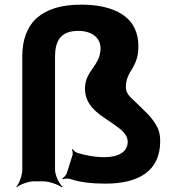

<svg xmlns="http://www.w3.org/2000/svg" viewBox="-20 -781 740 827"><path d="M346 -399C346 -312 427 -279 482 -237C504 -221 530 -201 530 -170C530 -126 489 -104 430 -104C386 -104 343 -113 312 -123C304 -126 295 -134 293 -139L290 -137C292 -132 294 -122 293 -115L268 -36C267 -29 254 -15 248 -12L251 -9C259 -12 273 -13 283 -10C323 4 378 10 433 10C580 10 670 -46 670 -173C670 -194 667 -212 660 -228C638 -276 597 -308 562 -343C546 -358 522 -377 522 -405C522 -441 536 -463 550 -486C565 -511 576 -538 576 -581C576 -610 571 -636 560 -659C530 -724 448 -761 330 -761C162 -761 76 -685 76 -538V-50C76 -26 62 11 50 24L52 26C65 14 102 0 126 0H167C191 0 231 14 247 26L250 24C235 11 217 -26 217 -50V-536C217 -601 238 -648 317 -648C375 -648 413 -619 413 -573C413 -497 346 -478 346 -399Z"/></svg>

Font: Asimov
Style: EdgeWide
Weight: 500
Designer: Google
Version: Version 2.000980: 2014